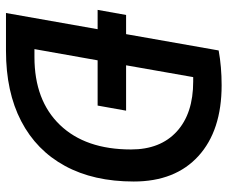

<svg xmlns="http://www.w3.org/2000/svg" viewBox="-78 -664 743 626"><g transform="rotate(90 293.0 -351.5)"><path d="M12.7 -298.8 29.3 -391.6H91.8L145 -693.4Q198.2 -703.1 258.3 -703.1Q406.2 -703.1 489.3 -627.4Q572.3 -551.8 572.3 -416.5Q572.3 -285.6 521.5 -192.4Q470.7 -99.1 375.5 -49.6Q280.3 0 146 0H22.9L75.7 -298.8ZM140.6 -92.8H166.5Q308.1 -92.8 387.9 -176Q467.8 -259.3 467.8 -407.7Q467.8 -503.4 409.2 -556.9Q350.6 -610.4 246.1 -610.4Q239.3 -610.4 231.9 -610.4L193.4 -391.6H341.3L324.7 -298.8H177.2Z"/></g></svg>

Font: Cascadia Code NF
Style: Italic
Weight: 400
Italic angle: -10°
Monospace: yes
Designer: Aaron Bell
Foundry: Saja Typeworks
Version: Version 2404.023; ttfautohint (v1.8.4)